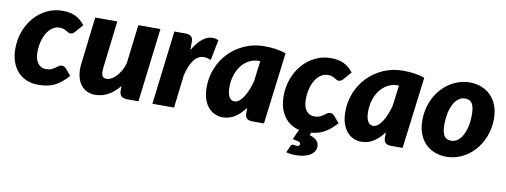

<svg xmlns="http://www.w3.org/2000/svg" viewBox="-59 -838 3503 1328"><g transform="rotate(10 1693.0 -174.0)"><path d="M422 -91Q397 -63.5 374 -44.5Q351 -25.5 326.5 -14Q302 -2.5 274.2 2.8Q246.5 8 213 8Q167.5 8 131 -7.5Q94.5 -23 68.8 -51.5Q43 -80 29 -120.5Q15 -161 15 -211.5Q15 -275 35.8 -332Q56.5 -389 93.8 -432Q131 -475 182 -500.2Q233 -525.5 294 -525.5Q346 -525.5 383.2 -507.8Q420.5 -490 450 -452L400 -394.5Q394.5 -389 387.5 -384.8Q380.5 -380.5 372 -380.5Q362 -380.5 355.2 -384.8Q348.5 -389 340.5 -393.8Q332.5 -398.5 321 -402.8Q309.5 -407 291 -407Q268 -407 246.2 -393.8Q224.5 -380.5 207.5 -355.5Q190.5 -330.5 180.2 -294Q170 -257.5 170 -211Q170 -185 176 -165.8Q182 -146.5 192.5 -133.8Q203 -121 217 -114.5Q231 -108 247 -108Q271 -108 285.8 -114.8Q300.5 -121.5 311.5 -129.5Q322.5 -137.5 332 -144.2Q341.5 -151 355 -151Q362.5 -151 369.5 -147.2Q376.5 -143.5 382 -138L422 -91Z M677 -518.5 638 -189.5Q635.5 -168.5 636.2 -154Q637 -139.5 641.5 -130.8Q646 -122 653.8 -118.2Q661.5 -114.5 673 -114.5Q688.5 -114.5 705.8 -123.8Q723 -133 739 -149.8Q755 -166.5 768.8 -190.5Q782.5 -214.5 791.5 -244L825 -518.5H980L917 0H838Q783 0 783 -51V-84Q745.5 -37 702.5 -14.5Q659.5 8 613 8Q580.5 8 554 -5Q527.5 -18 509.8 -43.2Q492 -68.5 484.5 -105.2Q477 -142 483 -189.5L522 -518.5Z M1015 0 1078 -518.5H1158Q1182 -518.5 1195.5 -507.2Q1209 -496 1209 -470.5V-411.5Q1228 -445 1249.5 -469Q1271 -493 1293.8 -506.2Q1316.5 -519.5 1340.2 -521.2Q1364 -523 1388 -512L1360 -368.5Q1331.5 -380.5 1306.8 -379.5Q1282 -378.5 1261.2 -362.5Q1240.5 -346.5 1223.8 -314.5Q1207 -282.5 1195 -233L1167 0Z M1798.5 0H1715.5Q1701 0 1691.2 -3.8Q1681.5 -7.5 1675.8 -14Q1670 -20.5 1667.8 -29.5Q1665.5 -38.5 1665.5 -49V-86Q1633.5 -42 1594.5 -17Q1555.5 8 1508.5 8Q1480.5 8 1454.5 -3.2Q1428.5 -14.5 1408.5 -37.2Q1388.5 -60 1376.5 -95.2Q1364.5 -130.5 1364.5 -178.5Q1364.5 -249 1390.2 -312.2Q1416 -375.5 1462.2 -423Q1508.5 -470.5 1572 -498.5Q1635.5 -526.5 1711.5 -526.5Q1748.5 -526.5 1786.5 -521.5Q1824.5 -516.5 1861.5 -503.5ZM1570.5 -114.5Q1587.5 -114.5 1603.5 -127.2Q1619.5 -140 1633.8 -162Q1648 -184 1660 -213.5Q1672 -243 1680.5 -276.5L1698.5 -420H1689.5Q1651.5 -420 1620.2 -403Q1589 -386 1566.5 -356.8Q1544 -327.5 1531.8 -288.8Q1519.5 -250 1519.5 -206Q1519.5 -181 1523.5 -163.5Q1527.5 -146 1534.2 -135.2Q1541 -124.5 1550.2 -119.5Q1559.5 -114.5 1570.5 -114.5Z M2023.5 110Q2030.5 110 2036 111.8Q2041.5 113.5 2049 113.5Q2060.5 113.5 2065 108.2Q2069.5 103 2069.5 97.5Q2069.5 87.5 2057 82.5Q2044.5 77.5 2013.5 72.5L2045 2Q2011 -6 1984 -24.2Q1957 -42.5 1938.2 -69.8Q1919.5 -97 1909.5 -132.8Q1899.5 -168.5 1899.5 -211.5Q1899.5 -275 1920.2 -332Q1941 -389 1978.2 -432Q2015.5 -475 2066.5 -500.2Q2117.5 -525.5 2178.5 -525.5Q2230.5 -525.5 2267.8 -507.8Q2305 -490 2334.5 -452L2284.5 -394.5Q2279 -389 2272 -384.8Q2265 -380.5 2256.5 -380.5Q2246.5 -380.5 2239.8 -384.8Q2233 -389 2225 -393.8Q2217 -398.5 2205.5 -402.8Q2194 -407 2175.5 -407Q2152.5 -407 2130.8 -393.8Q2109 -380.5 2092 -355.5Q2075 -330.5 2064.8 -294Q2054.5 -257.5 2054.5 -211Q2054.5 -185 2060.5 -165.8Q2066.5 -146.5 2077 -133.8Q2087.5 -121 2101.5 -114.5Q2115.5 -108 2131.5 -108Q2155.5 -108 2170.2 -114.8Q2185 -121.5 2196 -129.5Q2207 -137.5 2216.5 -144.2Q2226 -151 2239.5 -151Q2247 -151 2254 -147.2Q2261 -143.5 2266.5 -138L2306.5 -91Q2285 -67 2264.8 -49.8Q2244.5 -32.5 2223.5 -20.8Q2202.5 -9 2180 -2.5Q2157.5 4 2131 6.5L2124 25Q2143 30.5 2155.8 38Q2168.5 45.5 2176.2 54.2Q2184 63 2187.2 72.8Q2190.5 82.5 2190.5 93Q2190.5 113 2180.2 128.8Q2170 144.5 2151.8 155.5Q2133.5 166.5 2108.2 172.2Q2083 178 2052.5 178Q2033.5 178 2018 176Q2002.5 174 1985 170L2005 123.5Q2009.5 110 2023.5 110Z M2772.5 0H2689.5Q2675 0 2665.2 -3.8Q2655.5 -7.5 2649.8 -14Q2644 -20.5 2641.8 -29.5Q2639.5 -38.5 2639.5 -49V-86Q2607.5 -42 2568.5 -17Q2529.5 8 2482.5 8Q2454.5 8 2428.5 -3.2Q2402.5 -14.5 2382.5 -37.2Q2362.5 -60 2350.5 -95.2Q2338.5 -130.5 2338.5 -178.5Q2338.5 -249 2364.2 -312.2Q2390 -375.5 2436.2 -423Q2482.5 -470.5 2546 -498.5Q2609.5 -526.5 2685.5 -526.5Q2722.5 -526.5 2760.5 -521.5Q2798.5 -516.5 2835.5 -503.5ZM2544.5 -114.5Q2561.5 -114.5 2577.5 -127.2Q2593.5 -140 2607.8 -162Q2622 -184 2634 -213.5Q2646 -243 2654.5 -276.5L2672.5 -420H2663.5Q2625.5 -420 2594.2 -403Q2563 -386 2540.5 -356.8Q2518 -327.5 2505.8 -288.8Q2493.5 -250 2493.5 -206Q2493.5 -181 2497.5 -163.5Q2501.5 -146 2508.2 -135.2Q2515 -124.5 2524.2 -119.5Q2533.5 -114.5 2544.5 -114.5Z M3093.5 -107Q3119.5 -107 3140 -122.8Q3160.5 -138.5 3174.8 -165.8Q3189 -193 3196.8 -229.2Q3204.5 -265.5 3204.5 -306.5Q3204.5 -363 3189.2 -387.2Q3174 -411.5 3139.5 -411.5Q3113.5 -411.5 3093 -395.8Q3072.5 -380 3058.2 -353Q3044 -326 3036.2 -289.5Q3028.5 -253 3028.5 -212Q3028.5 -156.5 3043.8 -131.8Q3059 -107 3093.5 -107ZM3079.5 8Q3036 8 2998.2 -6.5Q2960.5 -21 2932.8 -48.8Q2905 -76.5 2889.2 -117.2Q2873.5 -158 2873.5 -211Q2873.5 -280 2896.2 -337.8Q2919 -395.5 2957.5 -437.5Q2996 -479.5 3046.8 -503Q3097.5 -526.5 3153.5 -526.5Q3197 -526.5 3234.5 -512Q3272 -497.5 3299.8 -469.8Q3327.5 -442 3343.5 -401.2Q3359.5 -360.5 3359.5 -307.5Q3359.5 -239.5 3336.8 -181.8Q3314 -124 3275.5 -81.8Q3237 -39.5 3186.2 -15.8Q3135.5 8 3079.5 8Z"/></g></svg>

Font: Lato Black
Style: Italic
Weight: 900
Italic angle: -7°
Designer: Lukasz Dziedzic
Foundry: tyPoland Lukasz Dziedzic
Version: Version 2.007; 2014-02-27